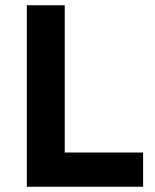

<svg xmlns="http://www.w3.org/2000/svg" viewBox="-20 -710 588 730"><path d="M82 0V-690H226.1V-130.1H524.1V0Z"/></svg>

Font: Oxanium ExtraLight
Style: Regular
Weight: 200
Designer: Severin Meyer
Version: Version 2.000